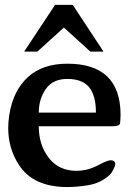

<svg xmlns="http://www.w3.org/2000/svg" viewBox="-20 -734 528 776"><path d="M252.4 22Q113.3 22 55.7 -68.8Q13.2 -134.8 13.2 -216.3Q13.2 -242.2 17.6 -270Q32.7 -366.7 92 -421.6Q151.4 -476.6 252.4 -476.6Q467.3 -476.6 467.3 -269Q466.8 -249 465.3 -236.3Q463.9 -223.6 433.6 -223.6H136.7Q136.7 -148.4 177.2 -95.9Q217.8 -43.5 290 -43.5Q308.1 -43.5 330.1 -48.3Q352.1 -53.2 383.8 -69.8Q415 -86.4 428.2 -86.4Q435.1 -86.4 440.9 -82.5Q445.8 -77.6 445.8 -71.3Q445.8 -63 438.5 -49.8Q432.1 -36.6 428 -32.2Q423.8 -27.8 420.4 -24.4Q385.3 5.9 339.8 13.9Q294.4 22 252.4 22ZM136.7 -278.8H367.7Q367.7 -349.1 339.6 -382.1Q311.5 -415 252.4 -415Q193.8 -415 165.3 -374.3Q136.7 -333.5 136.7 -278.8ZM77.6 -525.4 202.6 -714.4H273.9L398.4 -525.4H345.2L238.3 -622.6L130.9 -525.4Z"/></svg>

Font: Caudex
Style: Bold
Weight: 700
Version: Version 1.01